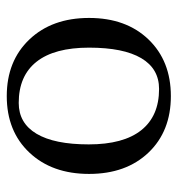

<svg xmlns="http://www.w3.org/2000/svg" viewBox="1 -516 523 565"><g transform="rotate(-90 262.5 -233.5)"><path d="M283.2 -26.9Q342.8 -26.9 373.8 -79.3Q404.8 -131.8 404.8 -232.9Q404.8 -335 363.3 -387.5Q321.8 -439.9 242.2 -439.9Q182.6 -439.9 151.4 -387.5Q120.1 -335 120.1 -233.9Q120.1 -131.8 161.9 -79.3Q203.6 -26.9 283.2 -26.9ZM95.9 -408.4Q158.7 -475.1 262.2 -475.1Q365.7 -475.1 429 -408.4Q492.2 -341.8 492.2 -232.9Q492.2 -124 429 -58.1Q365.7 7.8 262.2 7.8Q158.7 7.8 95.9 -58.1Q33.2 -124 33.2 -232.9Q33.2 -341.8 95.9 -408.4Z"/></g></svg>

Font: Resagokr
Style: Regular
Weight: 500
Designer: gluk
Foundry: gluk
Version: Version 0.95